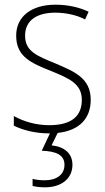

<svg xmlns="http://www.w3.org/2000/svg" viewBox="-20 -559 449 819"><path d="M289 144C289 96 256 67 200 61L226 8C319 -2 367 -54 367 -133C367 -227 296 -254 215 -289C137 -321 87 -340 87 -407C87 -471 136 -505 216 -505C262 -505 310 -494 343 -476L358 -509C320 -527 272 -539 217 -539C112 -539 49 -487 49 -407C49 -317 113 -290 198 -256C277 -224 329 -201 329 -133C329 -65 287 -25 190 -25C135 -25 82 -40 39 -64V-23C73 -6 126 10 190 10H193L158 84C220 86 255 102 255 144C255 187 220 210 171 210C151 210 134 208 119 204V234C133 238 151 240 172 240C242 240 289 203 289 144Z"/></svg>

Font: Noto Sans Devanagari UI SemiCondensed ExtraLight
Style: Regular
Weight: 200
Width: 4
Designer: Jelle Bosma - Monotype Design Team
Foundry: Monotype Imaging Inc.
Version: Version 2.004